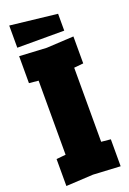

<svg xmlns="http://www.w3.org/2000/svg" viewBox="-165 -925 660 984"><g transform="rotate(-20 165.0 -432.5)"><path d="M17 4V-143L68 -148V-552L17 -557V-704L165 -696L313 -704V-557L262 -552V-148L313 -143V4L165 -4ZM279 -748H23V-869L279 -840Z"/></g></svg>

Font: Tektur Condensed ExtraBold
Style: Regular
Weight: 800
Width: 3
Designer: Adam Jagosz
Foundry: Adam Jagosz
Version: Version 1.005;gftools[0.9.30]